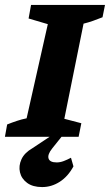

<svg xmlns="http://www.w3.org/2000/svg" viewBox="-36 -555 446 779"><path d="M-16 0 -7 -50Q13 -58 32.5 -64.5Q52 -71 72 -75L158 -457L80 -480L90 -535H390L380 -485Q360 -477 341.5 -470.5Q323 -464 303 -459L225 -73L294 -55L283 0ZM135 204Q97 204 74 187Q51 170 45 144Q39 118 51 91.5Q63 65 96 46L200 -23H232L176 47Q156 72 161 88Q166 104 194 104Q208 104 222.5 98.5Q237 93 252 85L262 120Q240 161 206.5 182.5Q173 204 135 204Z"/></svg>

Font: Piazzolla SC
Style: Bold Italic
Weight: 700
Italic angle: -11.3°
Designer: Juan Pablo del Peral
Foundry: Huerta Tipografica
Version: Version 1.330